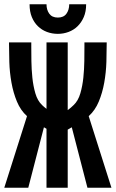

<svg xmlns="http://www.w3.org/2000/svg" viewBox="-20 -892 540 896"><path d="M382 -872Q382 -838 371 -812.5Q360 -787 342 -769.5Q324 -752 300 -743Q276 -734 250 -734Q223 -734 199 -743Q175 -752 157 -769.5Q139 -787 128.5 -812.5Q118 -838 118 -872H197Q197 -846 210 -828Q223 -810 250 -810Q277 -810 290 -828Q303 -846 303 -872ZM296 -16H197V-291L185 -298L112 -16H0L106 -350Q76 -377 59 -418Q42 -459 33.5 -506.5Q25 -554 23.5 -603Q22 -652 22 -694H126V-673Q126 -646 126.5 -607.5Q127 -569 131 -530Q135 -491 145 -456.5Q155 -422 176 -402Q185 -393 197 -384V-694H296V-378Q304 -384 311 -390Q318 -396 324 -402Q345 -422 355 -456.5Q365 -491 369 -530Q373 -569 373.5 -607.5Q374 -646 374 -673V-694H478Q478 -652 476.5 -603Q475 -554 466.5 -506.5Q458 -459 441 -418Q424 -377 394 -350L500 -16H388L315 -298L296 -287Z"/></svg>

Font: D2Coding ligature
Style: Bold
Weight: 700
Monospace: yes
Designer: Yong-Rak Park; Jeong-Hwan Yoon; Sang-Min Lee;
Foundry: NHN Corporation
Version: Version 1.3.2; Build 20180524